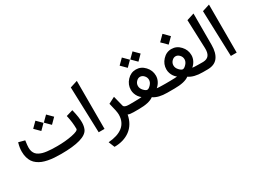

<svg xmlns="http://www.w3.org/2000/svg" viewBox="-60 -1392 3105 2354"><g transform="rotate(-30 1492.0 -215.0)"><path d="M525.9 -509.3 593.3 -441.9 596.2 -439 593.3 -436.5 525.9 -368.7 522.9 -366.2 520.5 -368.7 452.6 -436.5 450.2 -439 452.6 -441.9 520.5 -509.3 522.9 -512.2ZM375 -509.3 442.4 -441.9 445.3 -439 442.4 -436.5 375 -368.7 372.1 -366.2 369.6 -368.7 301.8 -436.5 299.3 -439 301.8 -441.9 369.6 -509.3 372.1 -512.2ZM449.7 -107.4Q565.4 -107.4 661.9 -126.7Q758.3 -146 758.3 -173.8Q758.3 -264.2 736.3 -360.4L734.4 -369.1L743.2 -371.6L818.8 -394L828.6 -397L831.1 -387.2Q856.9 -282.2 856.9 -210.9Q856.9 -155.3 838.4 -114.3Q785.2 0 442.9 0Q390.6 0 347.2 -3.2Q303.7 -6.3 261.2 -14.6Q218.8 -22.9 185.8 -36.1Q152.8 -49.3 124.3 -70.1Q95.7 -90.8 77.1 -118.4Q58.6 -146 48.1 -183.6Q37.6 -221.2 37.6 -267.1Q37.6 -321.3 54.7 -379.9L57.1 -388.7L66.4 -386.2L135.7 -367.7L144 -365.7L143.1 -356.9Q134.3 -297.4 134.3 -266.1Q134.3 -236.3 142.3 -213.1Q150.4 -189.9 164.6 -173.3Q178.7 -156.7 201.4 -144.8Q224.1 -132.8 248.8 -125.7Q273.4 -118.7 307.9 -114.5Q342.3 -110.4 374.8 -108.9Q407.2 -107.4 449.7 -107.4Z M952.1 -647.5 1056.2 -680.7V-1H973.6Z M1484.9 0H1467.8Q1414.6 0 1389.6 -12.2Q1377.9 52.2 1348.1 102.3Q1318.4 152.3 1274.4 184.8Q1230.5 217.3 1174.8 234.1Q1119.1 251 1054.2 251H1052.7L1049.8 244.6L1022.9 178.2L1018.1 166Q1083 161.1 1133.8 145Q1184.6 128.9 1220.9 100.6Q1257.3 72.3 1276.6 30Q1295.9 -12.2 1295.9 -66.4Q1295.9 -109.9 1264.2 -229.5L1262.2 -236.8L1269 -240.7L1342.3 -278.3L1353 -283.7L1356 -272Q1367.7 -228 1389.2 -140.1Q1397 -107.4 1465.3 -107.4H1484.9Q1488.3 -107.4 1491 -92.5Q1493.7 -77.6 1493.7 -62.5V-45.9Q1493.7 -30.3 1491 -15.1Q1488.3 0 1484.9 0Z M1992.2 0H1944.8Q1819.8 0 1752 -47.9Q1689.5 0 1543.9 0H1479Q1460.4 0 1460.4 -45.9V-62.5Q1460.4 -107.4 1479 -107.4L1544.4 -107.9Q1626.5 -108.9 1643.6 -112.3Q1622.6 -128.9 1607.2 -150.6Q1591.8 -172.4 1583 -198.7Q1574.2 -225.1 1574.2 -252Q1574.2 -326.7 1626.7 -383.3Q1679.2 -439.9 1751.5 -439.9Q1823.7 -439.9 1876.2 -383.3Q1928.7 -326.7 1928.7 -252Q1928.7 -211.9 1909.9 -175Q1891.1 -138.2 1859.9 -112.3Q1878.4 -108.4 1942.9 -107.9L1992.2 -107.4Q1995.6 -107.4 1998.3 -92.5Q2001 -77.6 2001 -62.5V-45.9Q2001 -30.3 1998.3 -15.1Q1995.6 0 1992.2 0ZM1829.6 -251Q1829.6 -285.2 1805.2 -311Q1780.8 -336.9 1751 -336.9Q1721.7 -336.9 1697.5 -311Q1673.3 -285.2 1673.3 -251Q1673.3 -215.3 1702.1 -184.6Q1731 -153.8 1751.5 -153.8Q1772 -153.8 1800.8 -184.6Q1829.6 -215.3 1829.6 -251ZM1831.1 -649.9 1898.4 -582.5 1901.4 -579.6 1898.4 -577.1 1831.1 -509.3 1828.1 -506.8 1825.7 -509.3 1757.8 -577.1 1755.4 -579.6 1757.8 -582.5 1825.7 -649.9 1828.1 -652.8ZM1680.2 -649.9 1747.6 -582.5 1750.5 -579.6 1747.6 -577.1 1680.2 -509.3 1677.2 -506.8 1674.8 -509.3 1606.9 -577.1 1604.5 -579.6 1606.9 -582.5 1674.8 -649.9 1677.2 -652.8Z M2495.1 0H2447.8Q2322.8 0 2254.9 -47.9Q2192.4 0 2046.9 0H1981.9Q1963.4 0 1963.4 -45.9V-62.5Q1963.4 -107.4 1981.9 -107.4L2047.4 -107.9Q2129.4 -108.9 2146.5 -112.3Q2125.5 -128.9 2110.1 -150.6Q2094.7 -172.4 2085.9 -198.7Q2077.1 -225.1 2077.1 -252Q2077.1 -326.7 2129.6 -383.3Q2182.1 -439.9 2254.4 -439.9Q2326.7 -439.9 2379.2 -383.3Q2431.6 -326.7 2431.6 -252Q2431.6 -211.9 2412.8 -175Q2394 -138.2 2362.8 -112.3Q2381.3 -108.4 2445.8 -107.9L2495.1 -107.4Q2498.5 -107.4 2501.2 -92.5Q2503.9 -77.6 2503.9 -62.5V-45.9Q2503.9 -30.3 2501.2 -15.1Q2498.5 0 2495.1 0ZM2332.5 -251Q2332.5 -285.2 2308.1 -311Q2283.7 -336.9 2253.9 -336.9Q2224.6 -336.9 2200.4 -311Q2176.3 -285.2 2176.3 -251Q2176.3 -215.3 2205.1 -184.6Q2233.9 -153.8 2254.4 -153.8Q2274.9 -153.8 2303.7 -184.6Q2332.5 -215.3 2332.5 -251ZM2253.9 -655.3 2330.1 -578.6 2253.9 -502.4 2177.2 -578.6Z M2489.7 -107.4H2510.3Q2513.2 -107.4 2516.1 -107.4Q2570.3 -109.4 2595.5 -142.8Q2620.6 -176.3 2618.2 -243.7L2603 -647L2610.4 -649.4L2695.3 -676.8L2708 -680.7V-667.5V-237.3Q2708 -124 2661.1 -62Q2614.3 0 2514.6 0H2489.7Q2471.2 0 2471.2 -45.9V-62.5Q2471.2 -107.4 2489.7 -107.4Z M2823.2 -647.5 2927.2 -680.7V-1H2844.7Z"/></g></svg>

Font: Samim WOL
Style: Medium-WOL
Weight: 500
Foundry: DejaVu fonts team - Redesigned by Saber Rastikerdar
Version: Version 4.0.0